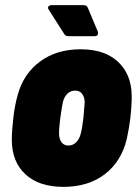

<svg xmlns="http://www.w3.org/2000/svg" viewBox="-20 -720 534 748"><path d="M26 -176Q26 -209 32 -261Q37 -308 49 -350Q71 -432 135.5 -480Q200 -528 294 -528Q387 -528 439 -480Q491 -432 493 -351Q494 -319 488 -262Q483 -220 474 -179Q453 -91 388.5 -41.5Q324 8 227 8Q132 8 79 -41Q26 -90 26 -176ZM295 -201Q299 -216 301.5 -235Q304 -254 305 -261Q309 -304 310 -322Q309 -343 299.5 -355Q290 -367 273 -367Q255 -367 242.5 -355Q230 -343 225 -322Q222 -310 215 -261Q214 -253 212 -234.5Q210 -216 210 -201Q210 -179 219.5 -166Q229 -153 247 -153Q264 -153 277 -166Q290 -179 295 -201ZM362 -590Q362 -579 348 -579H246Q235 -579 230 -588L170 -682Q167 -687 167 -690Q167 -694 171 -697Q175 -700 181 -700H306Q318 -700 322 -690L361 -597Q362 -594 362 -590Z"/></svg>

Font: Barlow Semi Condensed Black
Style: Italic
Weight: 900
Width: 4
Italic angle: -7°
Designer: Jeremy Tribby
Foundry: Tribby Type
Version: Version 1.408